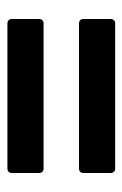

<svg xmlns="http://www.w3.org/2000/svg" viewBox="76 -570 338 531"><g transform="rotate(90 245.5 -304.0)"><path d="M446 -353C453 -353 458 -358 458 -365V-441C458 -448 453 -453 446 -453H44C37 -453 32 -448 32 -441V-365C32 -358 37 -353 44 -353ZM446 -155C453 -155 458 -160 458 -167V-243C458 -250 453 -255 446 -255H44C37 -255 32 -250 32 -243V-167C32 -160 37 -155 44 -155Z"/></g></svg>

Font: Barlow SemiBold Numbers
Style: Regular
Weight: 600
Designer: Jeremy Tribby
Foundry: Tribby Type
Version: Version 1.408